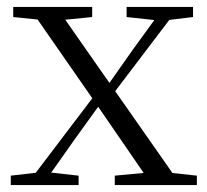

<svg xmlns="http://www.w3.org/2000/svg" viewBox="-20 -532 596 552"><path d="M11 0V-27L98 -37H116L206 -27V0ZM56 0 267 -278 288 -258H286L193 -129L102 0ZM310 0V-27L427 -38H445L546 -27V0ZM290 -242 271 -263H273L361 -388L451 -512H495ZM417 0 254 -237 63 -512H142L302 -283L500 0ZM18 -483V-512H245V-483L144 -473H116ZM344 -483V-512H535V-483L452 -473H436Z"/></svg>

Font: Noto Serif TC ExtraLight Light
Style: Regular
Weight: 300
Version: Version 2.003-H1;hotconv 1.1.1;makeotfexe 2.6.0